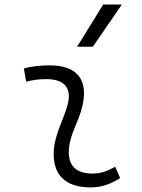

<svg xmlns="http://www.w3.org/2000/svg" viewBox="-20 -815 626 845"><path d="M487.3 -81.1C447.3 -59.6 423.3 -51.3 385.3 -51.3C314 -51.3 278.3 -87.4 283.2 -157.7C287.6 -225.6 325.2 -275.4 341.8 -345.2C371.1 -463.9 318.8 -527.3 200.2 -527.3C161.6 -527.3 123 -524.4 85 -513.7L95.2 -455.6C125 -463.4 154.8 -466.8 184.6 -466.8C262.7 -466.8 296.9 -428.2 277.8 -355C262.7 -293.9 221.2 -226.1 216.8 -153.3C210 -46.4 266.6 9.8 379.4 9.8C432.6 9.8 471.7 -8.3 508.8 -31.2ZM319.3 -609.4H388.7L516.1 -794.9H434.1Z"/></svg>

Font: Cascadia Mono NF Light
Style: Italic
Weight: 300
Italic angle: -10°
Monospace: yes
Designer: Aaron Bell
Foundry: Saja Typeworks
Version: Version 2404.023